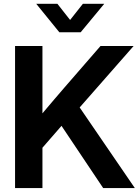

<svg xmlns="http://www.w3.org/2000/svg" viewBox="-20 -963 717 983"><path d="M157.7 -161.1V-335.4Q182.6 -365.2 207.5 -394.8Q232.4 -424.3 257.6 -453.9Q282.7 -483.4 308.1 -512.7L494.6 -727.5H664.1L356.4 -377H345.7ZM57.1 0V-727.5H197.3V-518.1V-338.9V-272V0ZM508.3 0 282.7 -336.9 366.7 -443.8 670.4 0ZM273.9 -943.4 338.9 -860.8 404.3 -943.4H513.2V-942.9L393.1 -797.9H283.7L166 -942.9V-943.4Z"/></svg>

Font: Inter Cardless Display
Style: Bold
Weight: 700
Designer: Rasmus Andersson
Foundry: rsms
Version: Version 4.001;git-9221beed3